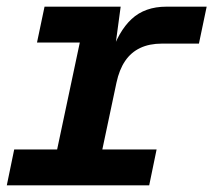

<svg xmlns="http://www.w3.org/2000/svg" viewBox="-20 -556 640 576"><path d="M0.4 0 22.6 -107.6H151.4L219.4 -428.4H91L113.6 -536H342L320.4 -375.8L311.6 -388.6Q335 -462 374.9 -499Q414.8 -536 479.2 -536H600L576.8 -425.2H466Q428.2 -425.2 400.6 -412.1Q373 -399 355.4 -373.1Q337.8 -347.2 329.4 -308L287 -107.6H449.8L427.6 0Z"/></svg>

Font: Geist Mono
Style: Italic
Weight: 400
Italic angle: -12°
Monospace: yes
Designer: Basement.studio, Andrés Briganti, Mateo Zaragoza
Foundry: Basement.studio, Vercel, Andrés Briganti, Guido Ferreyra, Mateo Zaragoza
Version: Version 1.500